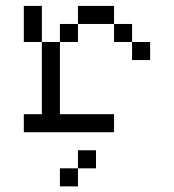

<svg xmlns="http://www.w3.org/2000/svg" viewBox="-20 -458 602 665"><path d="M62.5 0H375V-62.5H187.5V-312.5H125V-62.5H62.5ZM62.5 -312.5H125V-437.5H62.5ZM187.5 187.5H250V125H187.5ZM187.5 -312.5H250V-375H187.5ZM250 125H312.5V62.5H250ZM250 -375H375V-437.5H250ZM375 -312.5H437.5V-375H375ZM437.5 -250H500V-312.5H437.5Z"/></svg>

Font: ChillMoonMono
Style: Regular
Weight: 400
Designer: Warren2060
Foundry: ChillType
Version: Version 1.000;Glyphs 3.1.1 (3135)